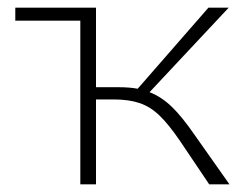

<svg xmlns="http://www.w3.org/2000/svg" viewBox="-20 -482 645 502"><path d="M580 0H527L451 -113Q421 -157 397 -180Q373 -203 345 -212.5Q317 -222 277 -222H231V0H190V-428H20V-462H231V-254H289Q319 -254 340 -250L525 -462H578L371 -241Q402 -229 429 -203Q456 -177 489 -129Z"/></svg>

Font: Ysabeau SC Light
Style: Regular
Weight: 300
Designer: Christian Thalmann (Catharsis Fonts)
Version: Version 0.003